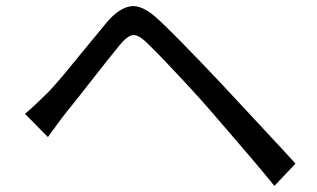

<svg xmlns="http://www.w3.org/2000/svg" viewBox="-20 -655 1040 629"><path d="M62 -282Q82 -299 97.5 -314Q113 -329 133 -348Q157 -372 191 -413Q225 -454 262 -499.5Q299 -545 330 -582Q370 -629 408.5 -634.5Q447 -640 499 -591Q529 -563 565.5 -526Q602 -489 638.5 -451Q675 -413 704 -382Q738 -346 780 -300.5Q822 -255 866 -208Q910 -161 948 -119L879 -46Q844 -89 804.5 -135.5Q765 -182 726.5 -226.5Q688 -271 656 -308Q627 -341 590 -381Q553 -421 518.5 -457Q484 -493 463 -513Q434 -542 415.5 -540Q397 -538 371 -506Q353 -484 329.5 -454.5Q306 -425 281.5 -393.5Q257 -362 234 -333Q211 -304 194 -283Q179 -264 163.5 -242.5Q148 -221 137 -206Z"/></svg>

Font: Source Han Sans SC
Style: Regular
Weight: 400
Designer: Ryoko NISHIZUKA 西塚涼子 (kana, bopomofo & ideographs); Paul D. Hunt (Latin, Greek & Cyrillic); Sandoll Communications 산돌커뮤니
Foundry: Adobe
Version: Version 2.002;hotconv 1.0.116;makeotfexe 2.5.65601; ttfautoh